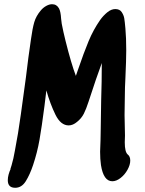

<svg xmlns="http://www.w3.org/2000/svg" viewBox="-20 -873 687 911"><path d="M598 -111Q598 -91 585 -67.5Q572 -44 552 -28.5Q532 -13 513 -13Q471 -13 459 -90Q455 -118 455 -153Q455 -171 457 -209L458 -265Q458 -309 460 -397Q463 -486 463 -574Q438 -507 400 -390Q389 -356 378 -334Q367 -312 346 -295Q326 -278 306 -278Q268 -278 243 -329Q218 -380 200 -444L191 -370Q178 -270 167.5 -210Q157 -150 137 -90Q122 -45 102.5 -13.5Q83 18 52 18Q17 18 17 -18Q17 -43 32 -75Q31 -73 30.5 -71.5Q30 -70 29 -70L35 -89Q44 -119 51 -160Q66 -236 79 -331L103 -506Q114 -600 127 -687Q134 -738 142.5 -767.5Q151 -797 174 -824Q185 -837 199.5 -845Q214 -853 227 -853Q249 -853 260 -833Q268 -818 270 -784L273 -760Q280 -723 291 -679Q318 -571 340 -513Q348 -537 350 -542Q378 -624 400.5 -678Q423 -732 455 -778Q470 -799 489 -814.5Q508 -830 527 -830Q548 -830 557.5 -815.5Q567 -801 569.5 -786.5Q572 -772 575 -738Q579 -693 579 -634Q579 -591 575 -503Q574 -485 573 -458Q572 -431 572 -395L571 -327Q571 -294 573 -230L572 -198Q572 -152 586 -140Q598 -131 598 -111Z"/></svg>

Font: Sedgwick Ave Display
Style: Regular
Weight: 400
Designer: Kevin Burke, Pedro Vergani
Foundry: Google, Inc.
Version: Version 1.000